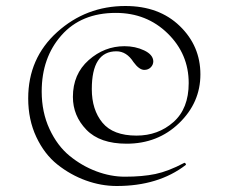

<svg xmlns="http://www.w3.org/2000/svg" viewBox="-20 -518 759 640"><path d="M369 102Q317 102 266 83.5Q215 65 171.5 30.5Q128 -4 101 -61.5Q74 -119 74 -190Q74 -324 170.5 -411Q267 -498 398 -498Q510 -498 579 -431.5Q648 -365 648 -270Q648 -176 577 -107.5Q506 -39 402 -39Q313 -39 268 -85.5Q223 -132 223 -195Q223 -271 275.5 -317.5Q328 -364 395 -364Q431 -364 460.5 -350Q490 -336 491 -314Q491 -302 482.5 -293.5Q474 -285 461 -285Q444 -285 425 -311Q402 -347 368 -347Q286 -347 286 -221Q286 -152 321.5 -109Q357 -66 435 -66Q507 -66 558 -111Q609 -156 609 -241Q609 -338 539 -406.5Q469 -475 366 -475Q251 -475 185 -400.5Q119 -326 119 -213Q119 -144 145 -88Q171 -32 212 1.5Q253 35 301 53Q349 71 396 71Q455 71 498 62Q541 53 594 25Q596 24 598.5 27Q601 30 599 32Q508 102 369 102Z"/></svg>

Font: Cormorant
Style: Regular
Weight: 400
Designer: Christian Thalmann (Catharsis Fonts)
Version: Version 1.000;PS 001.000;hotconv 1.0.70;makeotf.lib2.5.58329